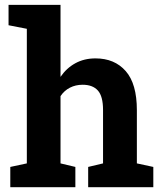

<svg xmlns="http://www.w3.org/2000/svg" viewBox="-20 -782 682 802"><path d="M23 0V-84.7L92.1 -99.5V-661.7L15.7 -676.6V-761.7H232.8V-460.9Q257.8 -497.6 294.7 -517.8Q331.6 -538.1 378.8 -538.1Q458.5 -538.1 505.1 -485.1Q551.7 -432.1 551.7 -321.7V-99.5L620.4 -84.7V0H348.3V-84.7L410.4 -99.5V-322.7Q410.4 -379.9 388.7 -404Q367.1 -428 325.2 -428Q295.9 -428 272.1 -415.8Q248.2 -403.6 232.8 -380.5V-99.5L294.8 -84.7V0Z"/></svg>

Font: Hanuman
Style: Regular
Weight: 400
Designer: Danh Hong
Foundry: Danh Hong
Version: Version 9.000